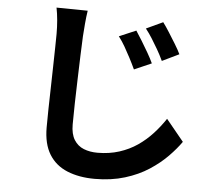

<svg xmlns="http://www.w3.org/2000/svg" viewBox="-57 -853 1114 987"><g transform="rotate(5 500.0 -359.0)"><path d="M614 -707Q628 -686 645.5 -657.5Q663 -629 680 -599.5Q697 -570 708 -546L619 -507Q604 -539 589.5 -566.5Q575 -594 560.5 -619.5Q546 -645 527 -670ZM748 -762Q763 -742 781 -713.5Q799 -685 816.5 -656.5Q834 -628 845 -605L758 -563Q743 -595 727.5 -621.5Q712 -648 696.5 -673Q681 -698 662 -722ZM356 -787Q351 -755 348 -719.5Q345 -684 343 -654Q341 -614 339 -555.5Q337 -497 335 -432.5Q333 -368 331.5 -306.5Q330 -245 330 -198Q330 -148 348.5 -118.5Q367 -89 398.5 -76.5Q430 -64 469 -64Q530 -64 581.5 -80.5Q633 -97 674.5 -125.5Q716 -154 750 -191Q784 -228 811 -269L902 -158Q877 -122 838 -82Q799 -42 745.5 -7Q692 28 622 49.5Q552 71 467 71Q386 71 325 46Q264 21 231 -32.5Q198 -86 198 -171Q198 -212 199 -264.5Q200 -317 201.5 -374Q203 -431 204 -485.5Q205 -540 206 -584.5Q207 -629 207 -654Q207 -690 204 -724.5Q201 -759 195 -789Z"/></g></svg>

Font: Noto Sans KR
Style: Bold
Weight: 700
Designer: Ryoko NISHIZUKA  (kana, bopomofo & ideographs); Paul D. Hunt (Latin, Greek & Cyrillic); Sandoll Communications , Soo-you
Foundry: Adobe
Version: Version 2.004-H2;hotconv 1.0.118;makeotfexe 2.5.65603